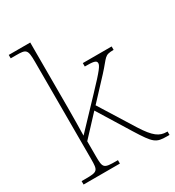

<svg xmlns="http://www.w3.org/2000/svg" viewBox="-182 -867 888 975"><g transform="rotate(-30 262.0 -380.0)"><path d="M20 0H233V-20H223C150 -20 146 -24 146 -94V-181L255 -298L371 -110C434 -9 445 0 510 0H524V-20H520C477 -20 448 -40 400 -116L274 -318L385 -437C447 -504 438 -516 494 -516V-536H325V-516C372 -516 393 -514 393 -497C393 -483 383 -466 294 -373L144 -215C145 -272 146 -322 146 -374V-760H20V-740H51C111 -740 118 -736 118 -662V-94C118 -24 114 -20 41 -20H20Z"/></g></svg>

Font: Noto Serif Malayalam Thin
Style: Regular
Weight: 100
Designer: Indian type Foundry, Jelle Bosma, Monotype Design Team
Foundry: Monotype Imaging Inc.
Version: Version 2.104